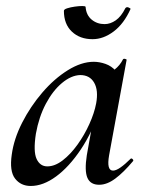

<svg xmlns="http://www.w3.org/2000/svg" viewBox="-20 -604 481 637"><path d="M82 13Q49 13 30 -11.5Q11 -36 19 -91Q26 -143 53.5 -197Q81 -251 120.5 -297Q160 -343 205 -371Q250 -399 291 -399Q310 -399 330 -392Q350 -385 364.5 -368.5Q379 -352 381 -326L327 -357Q342 -359 360 -373Q378 -387 388 -407Q390 -410 395.5 -408.5Q401 -407 400 -405L342 -89Q333 -38 355 -38Q365 -38 380 -48.5Q395 -59 413 -77Q416 -80 420 -76Q424 -72 421 -69Q390 -32 362.5 -11.5Q335 9 309 9Q280 9 270 -14Q260 -37 268 -89L293 -229L313 -246Q287 -166 248 -108Q209 -50 166 -18.5Q123 13 82 13ZM137 -52Q162 -52 188 -72Q214 -92 237 -124Q260 -156 276.5 -192.5Q293 -229 299 -261Q307 -304 292.5 -329.5Q278 -355 246 -355Q216 -354 185.5 -328.5Q155 -303 132 -259.5Q109 -216 99 -160Q90 -101 101.5 -76.5Q113 -52 137 -52ZM287 -474Q245 -474 218.5 -499Q192 -524 192 -568Q192 -573 203 -576.5Q214 -580 228 -582Q242 -584 253 -584Q264 -584 264 -581Q266 -554 284 -539Q302 -524 327 -524Q346 -524 364 -536.5Q382 -549 396 -577Q400 -582 407 -579Q414 -576 413 -574Q391 -525 357 -499.5Q323 -474 287 -474Z"/></svg>

Font: Cormorant SemiBold
Style: Italic
Weight: 600
Italic angle: -10°
Designer: Christian Thalmann (Catharsis Fonts)
Foundry: Catharsis Fonts
Version: Version 4.000